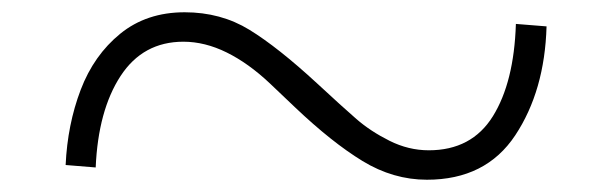

<svg xmlns="http://www.w3.org/2000/svg" viewBox="-20 -473 999 313"><path d="M461 -298Q455 -304 420 -337Q385 -370 349.5 -387.5Q314 -405 279 -405Q213 -405 176.5 -349Q140 -293 136 -200L87 -204Q90 -270 111.5 -326.5Q133 -383 176 -418Q219 -453 281 -453Q340 -453 386.5 -424.5Q433 -396 497 -337Q538 -299 561 -279Q584 -259 615 -243.5Q646 -228 679 -228Q749 -228 783.5 -283.5Q818 -339 821 -434L871 -430Q868 -325 820 -252.5Q772 -180 676 -180Q621 -180 571 -210.5Q521 -241 461 -298Z"/></svg>

Font: BioRhyme Expanded Light
Style: Regular
Weight: 300
Width: 7
Designer: Aoife Mooney
Foundry: Aoife Mooney Type
Version: Version 1.000